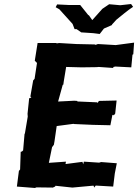

<svg xmlns="http://www.w3.org/2000/svg" viewBox="-20 -929 687 955"><path d="M83 -174 80 -86 74 -79 64 -1 154 6 161 3 243 4 254 -1 256 -5 340 4 438 -5H446L448 4L456 -6L543 -1L551 -66L561 -117L483 -123L473 -120L397 -125L394 -112L390 -124L306 -113L308 -125L223 -119L239 -197L248 -209L251 -226L262 -302C290 -306 317 -309 345 -313L350 -312L442 -308L529 -306L539 -357L543 -358L546 -355L553 -364L560 -429L472 -427L465 -416L464 -420L372 -424H365V-427L349 -428L269 -424L292 -507L295 -508L297 -523L309 -596L386 -594L461 -595L471 -596L543 -591L544 -596L554 -598L633 -594L639 -657L643 -659L647 -717L557 -705H552L467 -710L456 -706L450 -708L360 -710L274 -715L261 -713V-715H167L153 -627L164 -616L152 -537L145 -529L131 -449L136 -444L125 -440L117 -363L118 -349L104 -266L102 -262L95 -181C92 -178 89 -174 83 -174ZM439 -829 422 -853 419 -854 379 -904H326L264 -907L257 -893L275 -883L341 -810L351 -784H361L384 -768L444 -764L476 -760L497 -787L536 -804L538 -808L559 -831C586 -852 612 -876 642 -895L632 -909L578 -903L523 -908L489 -885Z"/></svg>

Font: Asimov Print
Style: DIt
Weight: 250
Width: 0
Designer: Google
Version: Version 2.000980: 2014